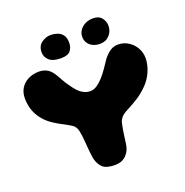

<svg xmlns="http://www.w3.org/2000/svg" viewBox="-137 -892 988 1027"><g transform="rotate(-20 357.0 -379.0)"><path d="M345.5 10Q298 10 276.8 -8.2Q255.5 -26.5 246.5 -64.5Q245 -74 243.5 -85.2Q242 -96.5 240.8 -108.8Q239.5 -121 238.5 -134.5Q237.5 -148 236.5 -161Q234 -197 228.2 -224.8Q222.5 -252.5 202 -265Q178 -280 155.2 -291.5Q132.5 -303 112 -316.5Q87 -332 68.2 -351.5Q49.5 -371 37.2 -393Q25 -415 19 -439Q13 -463 13 -488.5Q13 -523.5 28.8 -548Q44.5 -572.5 71.8 -585.8Q99 -599 132 -599Q158.5 -599 179 -587.2Q199.5 -575.5 217 -545.5Q226.5 -528 237.5 -509.2Q248.5 -490.5 261 -473.5Q273.5 -454.5 288 -439.2Q302.5 -424 319.8 -415.2Q337 -406.5 355.5 -406.5Q375 -406.5 392.8 -417.8Q410.5 -429 426.5 -446.5Q447 -468 464.5 -494.2Q482 -520.5 495.5 -540Q515.5 -565 535.2 -577.8Q555 -590.5 578.5 -590.5Q611 -590.5 637.2 -574Q663.5 -557.5 678.8 -530.5Q694 -503.5 694 -472Q694 -456 690.2 -437.8Q686.5 -419.5 678.8 -400.5Q671 -381.5 659 -363Q647 -344.5 630.5 -328.5Q602 -300.5 575.5 -283.5Q549 -266.5 518.5 -250.5Q499 -240.5 488 -233.2Q477 -226 470.8 -218Q464.5 -210 458.5 -198Q456.5 -190.5 453.8 -178Q451 -165.5 448.5 -149.5Q446 -133.5 443.5 -115Q441 -96.5 438.5 -77.5Q433.5 -37.5 409.2 -13.8Q385 10 345.5 10ZM269 -625.5Q223 -625.5 202.2 -644.8Q181.5 -664 181.5 -690.5Q181.5 -726 206 -743.8Q230.5 -761.5 256.5 -761.5Q277 -761.5 295.8 -755.2Q314.5 -749 326.2 -733.5Q338 -718 338 -689.5Q338 -662.5 323.5 -644Q309 -625.5 269 -625.5ZM491.5 -626.5Q457.5 -626.5 435.8 -645.2Q414 -664 414 -692Q414 -725 439.2 -746.5Q464.5 -768 501 -768Q534 -768 550.2 -748Q566.5 -728 566.5 -702.5Q566.5 -671.5 546 -649Q525.5 -626.5 491.5 -626.5Z"/></g></svg>

Font: Gluten Thin
Style: Bold
Weight: 700
Version: Version 1.300